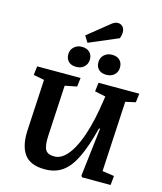

<svg xmlns="http://www.w3.org/2000/svg" viewBox="-162 -1276 1184 1406"><g transform="rotate(15 430.0 -573.0)"><path d="M726 -83 816 -70 809 0H592L585 -12L628 -378H620Q584 -236 542.5 -150Q501 -64 446 -25Q391 14 313 14Q202 14 156.5 -49.5Q111 -113 118 -233L139 -617L57 -633L65 -700H394L386 -633L296 -615L275 -230Q271 -155 288 -125Q305 -95 356 -95Q395 -95 428.5 -123.5Q462 -152 489.5 -201Q517 -250 538 -312Q559 -374 573.5 -440.5Q588 -507 597 -570L604 -616L522 -633L530 -700H839L831 -633L755 -616ZM490 -845Q490 -880 514 -902Q538 -924 574 -924Q612 -924 632.5 -903.5Q653 -883 653 -850Q653 -814 629.5 -792.5Q606 -771 568 -771Q532 -771 511 -791Q490 -811 490 -845ZM262 -844Q262 -879 286 -901Q310 -923 346 -923Q383 -923 404 -903Q425 -883 425 -849Q425 -814 401.5 -792Q378 -770 340 -770Q304 -770 283 -790Q262 -810 262 -844ZM500 -1134Q515 -1147 527.5 -1153.5Q540 -1160 555 -1160Q576 -1160 591 -1145Q606 -1130 606 -1101Q606 -1091 603.5 -1079Q601 -1067 597 -1056L376 -962L346 -1010Z"/></g></svg>

Font: Literata 7pt
Style: Bold Italic
Weight: 700
Italic angle: -2°
Designer: Latin by Veronika Burian and Jose Scaglione. Greek by Irene Vlachou. Cyrillic by Vera Evstafieva
Foundry: TypeTogether
Version: Version 3.002